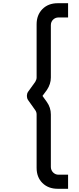

<svg xmlns="http://www.w3.org/2000/svg" viewBox="-20 -948 488 1193"><path d="M403 225H338.5Q280 225 243.5 189Q207.5 153 207.5 95V-236.5Q207.5 -252 199 -263.5L154 -327Q147 -338 147 -352Q147 -366 154 -377L199 -439.5Q207.5 -453.5 207.5 -466.5V-797Q207.5 -854.5 243.5 -891.5Q280 -928 338.5 -928H403V-839.5H343.5Q324 -839.5 310 -826Q296 -812.5 296 -791.5V-466.5Q296 -425.5 271 -388.5L244 -352L271 -314.5Q296 -279.5 296 -236.5V89.5Q296 99.5 299.8 108.2Q303.5 117 310 123.5Q316.5 130 325 133.8Q333.5 137.5 343.5 137.5H403Z"/></svg>

Font: Russisch Sans Medium
Style: Regular
Weight: 500
Width: 4
Designer: Michael Sharanda (font) & Cristiano Sobral (main changes)
Foundry: Michael Sharanda
Version: Version 2.00;September 8, 2020;FontCreator 13.0.0.2681 64-bi